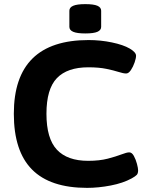

<svg xmlns="http://www.w3.org/2000/svg" viewBox="-20 -902 720 930"><path d="M402 8Q223 8 135 -81Q47 -170 47 -351Q47 -708 409 -708Q467 -708 522 -696.5Q577 -685 608 -667Q622 -659 630.5 -650Q639 -641 639 -632Q639 -620 632 -599.5Q625 -579 614 -562.5Q603 -546 591 -546Q578 -546 554.5 -553.5Q531 -561 495 -568.5Q459 -576 408 -576Q306 -576 255.5 -523.5Q205 -471 205 -351Q205 -231 255.5 -177Q306 -123 407 -123Q462 -123 502 -133.5Q542 -144 568 -154Q594 -164 606 -164Q619 -164 628.5 -146.5Q638 -129 643.5 -108Q649 -87 649 -77Q649 -62 642.5 -55Q636 -48 618 -38Q576 -15 516.5 -3.5Q457 8 402 8ZM393 -740Q353 -740 334.5 -748Q316 -756 316 -772V-850Q316 -866 334.5 -874Q353 -882 393 -882Q434 -882 452 -874Q470 -866 470 -850V-772Q470 -756 452 -748Q434 -740 393 -740Z"/></svg>

Font: Asap Semi Expanded
Style: Bold
Weight: 700
Width: 6
Designer: Pablo Cosgaya
Foundry: Omnibus-Type
Version: Version 3.001; ttfautohint (v1.8.4.7-5d5b)